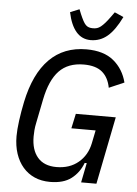

<svg xmlns="http://www.w3.org/2000/svg" viewBox="-61 -966 732 1025"><g transform="rotate(5 305.0 -454.0)"><path d="M433 -105H422Q402 -52 360 -20Q318 12 246 12Q200 12 163.5 -4Q127 -20 101 -50Q75 -80 61 -122Q47 -164 47 -216Q47 -250 53.5 -299Q60 -348 71 -401Q103 -554 180.5 -632Q258 -710 379 -710Q472 -710 525 -666Q578 -622 596 -551L515 -516Q505 -570 471 -599Q437 -628 372 -628Q288 -628 240 -578Q192 -528 171 -423L146 -298Q141 -275 139.5 -256Q138 -237 138 -222Q138 -150 172.5 -110Q207 -70 273 -70Q344 -70 391 -109.5Q438 -149 451 -214L465 -283H335L352 -362H566L494 0H412ZM396 -761Q349 -761 318.5 -796.5Q288 -832 274 -900L323 -920L333 -895Q342 -874 349.5 -860Q357 -846 364.5 -838.5Q372 -831 381.5 -828Q391 -825 403 -825Q415 -825 425 -828Q435 -831 445 -839Q455 -847 467 -860.5Q479 -874 494 -895L512 -920L560 -899Q525 -827 486 -794Q447 -761 396 -761Z"/></g></svg>

Font: IBM Plex Sans Cond Text
Style: Italic
Weight: 450
Width: 3
Italic angle: -11°
Designer: Mike Abbink, Paul van der Laan, Pieter van Rosmalen
Foundry: Bold Monday
Version: Version 1.3